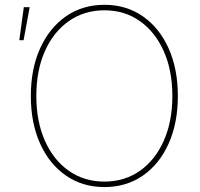

<svg xmlns="http://www.w3.org/2000/svg" viewBox="-20 -757 818 787"><path d="M408.2 9.8Q318.4 9.8 250.2 -37.4Q182.1 -84.5 144.3 -168.7Q106.4 -252.9 106.4 -363.3Q106.4 -474.6 144.5 -558.8Q182.6 -643.1 250.5 -690.2Q318.4 -737.3 408.2 -737.3Q497.6 -737.3 565.4 -690.2Q633.3 -643.1 671.1 -558.8Q709 -474.6 709 -363.3Q709 -252.4 671.1 -168.2Q633.3 -84 565.4 -37.1Q497.6 9.8 408.2 9.8ZM408.2 -12.7Q490.7 -12.7 553.5 -56.9Q616.2 -101.1 651.4 -180.2Q686.5 -259.3 686.5 -363.3Q686.5 -467.8 651.4 -546.9Q616.2 -626 553.5 -670.4Q490.7 -714.8 408.2 -714.8Q325.7 -714.8 262.7 -670.9Q199.7 -627 164.3 -547.9Q128.9 -468.8 128.9 -363.3Q128.9 -259.8 163.8 -180.7Q198.7 -101.6 261.7 -57.1Q324.7 -12.7 408.2 -12.7ZM59.1 -592.3 77.6 -727.5H101.6L76.7 -592.3Z"/></svg>

Font: Inter 16pt Thin
Style: Regular
Weight: 250
Version: Version 4.001;git-66647c0bb